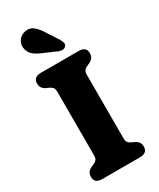

<svg xmlns="http://www.w3.org/2000/svg" viewBox="-236 -1023 906 1095"><g transform="rotate(-30 217.0 -475.5)"><path d="M314 -140.5Q314 -121 322 -112Q330 -103 343 -97.5L361 -89.5Q391 -74.5 391 -43Q391 0 341.5 0H92Q43 0 43 -43Q43 -74.5 73 -89.5L91 -97.5Q104 -103 112 -112Q120 -121 120 -140.5V-559.5Q120 -579 112 -588Q104 -597 91 -602.5L73 -610.5Q43 -625.5 43 -657Q43 -700 92 -700H341.5Q391 -700 391 -657Q391 -625.5 361 -610.5L343 -602.5Q330 -597 322 -588Q314 -579 314 -559.5ZM235 -880 283 -805.5Q289.5 -793.5 292.5 -782.5Q295.5 -771.5 288 -762Q281 -753 268.2 -751.8Q255.5 -750.5 243.5 -755L160 -791.5Q123.5 -806 104.5 -822Q85.5 -838 78.5 -863.5Q71.5 -889.5 84.5 -914.5Q97.5 -939.5 127.5 -948Q163 -957.5 188 -937.2Q213 -917 235 -880Z"/></g></svg>

Font: Fraunces 9pt S100
Style: Bold
Weight: 700
Version: Version 1.000; ttfautohint (v1.8.3)